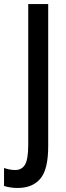

<svg xmlns="http://www.w3.org/2000/svg" viewBox="-70 -734 329 952"><path d="M18 198Q0 198 -17.5 195.5Q-35 193 -50 188V99Q-38 103 -24 106Q-10 109 6 109Q38 109 54 82.5Q70 56 70 -17V-714H169V-9Q169 106 130 152Q91 198 18 198Z"/></svg>

Font: Noto Sans Tamil ExtraCondensed Medium
Style: Regular
Weight: 500
Width: 2
Designer: Jelle Bosma - Monotype Design Team
Foundry: Monotype Imaging Inc.
Version: Version 2.004; ttfautohint (v1.8.4.7-5d5b)